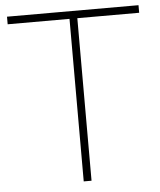

<svg xmlns="http://www.w3.org/2000/svg" viewBox="-53 -786 695 832"><g transform="rotate(-5 294.5 -370.0)"><path d="M277.5 0V-707H8.5V-740H580.5V-707H311.5V0Z"/></g></svg>

Font: Encode Sans SmExp Th
Style: Regular
Weight: 100
Width: 6
Designer: Multiple Designers
Foundry: Impallari Type
Version: Version 3.002; ttfautohint (v1.8.3) -l 8 -r 50 -G 200 -x 14 